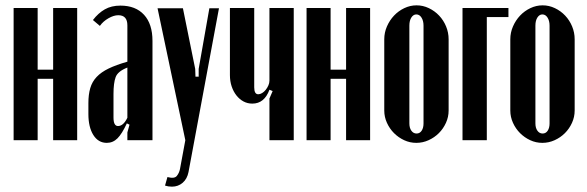

<svg xmlns="http://www.w3.org/2000/svg" viewBox="-20 -525 2199 719"><path d="M121 -495V-264H179V-495H269V0H179V-230H121V0H31V-495Z M311 -139Q311 -171 318 -195Q325 -219 342 -237Q359 -255 387 -268.5Q415 -282 457 -294V-430Q457 -468 423 -468Q406 -468 386 -456.5Q366 -445 354 -428L328 -450Q348 -476 372.5 -490Q397 -504 431 -504Q488 -504 519.5 -469.5Q551 -435 551 -372V0H457V-29L465 -58L455 -63Q437 -24 420 -7Q403 10 380 10Q348 10 329.5 -19.5Q311 -49 311 -98ZM422 -53Q442 -53 457 -84V-272Q421 -258 413 -236Q405 -214 405 -173V-85Q405 -53 422 -53Z M665 -494 711 -267 712 -238H724V-267L764 -494H800L686 119Q681 145 664 159.5Q647 174 624 174Q610 174 598 170L607 138Q633 145 642 134Q651 123 654 108L674 0L570 -494Z M989 -189Q970 -137 925 -137Q907 -137 892 -145Q877 -153 865.5 -167.5Q854 -182 847.5 -201.5Q841 -221 841 -244V-495H932V-198Q932 -172 947 -172Q954 -172 961.5 -176.5Q969 -181 975 -188.5Q981 -196 985 -205Q989 -214 989 -223V-495H1080V0H989V-156L1001 -184Z M1218 -495V-264H1276V-495H1366V0H1276V-230H1218V0H1128V-495Z M1540 -505Q1564 -505 1586 -494.5Q1608 -484 1624.5 -466.5Q1641 -449 1650.5 -426Q1660 -403 1660 -378V-111Q1660 -87 1650 -65Q1640 -43 1623.5 -26.5Q1607 -10 1585 0Q1563 10 1539 10Q1515 10 1493.5 0Q1472 -10 1455.5 -26.5Q1439 -43 1429 -65Q1419 -87 1419 -111V-378Q1419 -403 1429 -426Q1439 -449 1455.5 -466.5Q1472 -484 1494 -494.5Q1516 -505 1540 -505ZM1539 -471Q1528 -471 1520.5 -459.5Q1513 -448 1513 -429V-63Q1513 -46 1520.5 -35.5Q1528 -25 1540 -25Q1552 -25 1559 -35.5Q1566 -46 1566 -63V-429Q1566 -447 1558.5 -459Q1551 -471 1539 -471Z M1712 -495H1884V-461H1803V0H1712Z M2012 -505Q2036 -505 2058 -494.5Q2080 -484 2096.5 -466.5Q2113 -449 2122.5 -426Q2132 -403 2132 -378V-111Q2132 -87 2122 -65Q2112 -43 2095.5 -26.5Q2079 -10 2057 0Q2035 10 2011 10Q1987 10 1965.5 0Q1944 -10 1927.5 -26.5Q1911 -43 1901 -65Q1891 -87 1891 -111V-378Q1891 -403 1901 -426Q1911 -449 1927.5 -466.5Q1944 -484 1966 -494.5Q1988 -505 2012 -505ZM2011 -471Q2000 -471 1992.5 -459.5Q1985 -448 1985 -429V-63Q1985 -46 1992.5 -35.5Q2000 -25 2012 -25Q2024 -25 2031 -35.5Q2038 -46 2038 -63V-429Q2038 -447 2030.5 -459Q2023 -471 2011 -471Z"/></svg>

Font: Moniqa ExtBd Cond Paragraph
Style: Regular
Weight: 800
Width: 3
Designer: Rajesh Rajput
Foundry: Rajesh Rajput
Version: Version 1.000